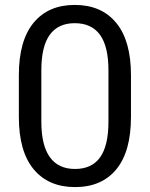

<svg xmlns="http://www.w3.org/2000/svg" viewBox="-20 -741 602 771"><path d="M505.9 -271.5Q505.9 -132.3 447 -61Q388.2 10.3 281.2 10.3Q174.8 10.3 115.2 -61.3Q55.7 -132.8 55.7 -271.5V-439Q55.7 -577.6 114.7 -649.4Q173.8 -721.2 280.3 -721.2Q387.2 -721.2 446.5 -649.4Q505.9 -577.6 505.9 -439ZM415.5 -458.5Q415.5 -554.2 381.6 -601.1Q347.7 -647.9 280.3 -647.9Q213.4 -647.9 179.7 -601.1Q146 -554.2 146 -458.5V-252.9Q146 -157.2 180.2 -109.9Q214.4 -62.5 281.2 -62.5Q348.6 -62.5 382.1 -109.4Q415.5 -156.2 415.5 -252.9Z"/></svg>

Font: Roboto Web
Style: Regular
Weight: 400
Designer: Google
Version: Version 1.200310; 2013